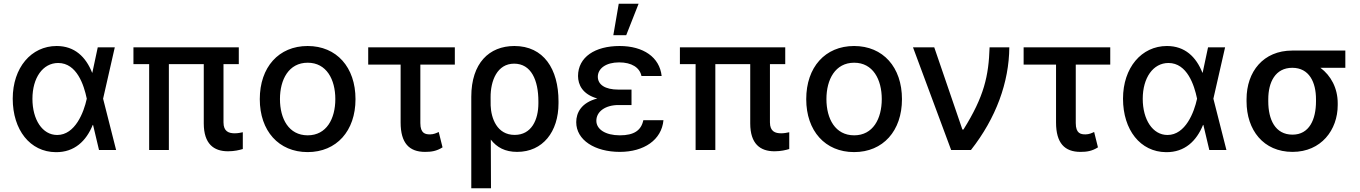

<svg xmlns="http://www.w3.org/2000/svg" viewBox="-20 -797 7227 1020"><path d="M276.3 11.4C376.4 12.4 438.2 -48.7 472.7 -133.2H474.4L506 0H596.9L527.7 -272.7L589.8 -545.5H499.3L470.5 -410.5H469.5C436.1 -494.7 376.8 -552.6 280.9 -552.6C146 -552.6 47.6 -437.5 47.6 -272.7C47.6 -106.9 139.6 10.3 276.3 11.4ZM152.3 -272C152.3 -383.5 207.4 -462.4 289.1 -462.4C388.5 -462.4 426.1 -344.1 440.7 -274.1L441.1 -272.7L440.7 -271.3C425.4 -201 379.6 -79.9 283.7 -79.9C204.9 -79.9 152.3 -161.9 152.3 -272Z M1248.6 -545.5H688.9V-456.3H772.4V0H877.1V-456.3H1062.5V-141C1062.9 -33 1115.1 6.7 1191.4 6.7C1225.9 6.7 1251.8 0 1269.9 -5.3V-94.5C1260.3 -92.3 1243.3 -88.8 1227.3 -88.8C1195.3 -88.8 1167.3 -98.4 1167.3 -147V-456.3H1248.6Z M1614.3 11C1768.1 11 1868.6 -101.6 1868.6 -270.2C1868.6 -440 1768.1 -552.6 1614.3 -552.6C1460.6 -552.6 1360.1 -440 1360.1 -270.2C1360.1 -101.6 1460.6 11 1614.3 11ZM1467.3 -270.6C1467.3 -375 1514.2 -463.8 1614.7 -463.8C1714.5 -463.8 1761.4 -375 1761.4 -270.6C1761.4 -165.8 1714.5 -78.1 1614.7 -78.1C1514.2 -78.1 1467.3 -165.8 1467.3 -270.6Z M2396.3 -545.5H1936.1V-453.8H2108.3V-146.3C2108.3 -36.6 2154.1 9.9 2237.9 9.9C2271.3 9.9 2299 6 2331 -14.2L2310.7 -95.9C2298.7 -90.2 2283.7 -83.1 2264.9 -83.1C2240.1 -83.1 2213.1 -87.4 2213.1 -143.1V-453.8H2396.3Z M2483.7 -282.7V203.1H2588.4L2587.4 -55.4C2619.7 -13.8 2663.4 9.9 2727.3 9.9C2863.3 9.9 2947.1 -96.6 2947.1 -248.6V-258.5C2947.1 -430.8 2867.9 -552.6 2712.7 -552.6C2579.2 -552.6 2483.7 -462 2483.7 -282.7ZM2586.3 -279.1C2585.6 -368.3 2621.4 -458.8 2711.3 -458.8C2802.2 -458.8 2840.2 -370.7 2840.2 -258.5V-248.6C2840.2 -160.2 2803.6 -80.3 2714.1 -80.3C2619.7 -80.3 2589.1 -169.4 2586.6 -236.5Z M3238.3 -610.1H3306.8L3372.5 -777H3267ZM3041.2 -148.1C3041.2 -52.6 3140.6 9.9 3272.7 9.9C3400.6 9.9 3495 -53.3 3504.6 -158.4H3397.7C3386.4 -104.4 3348.4 -78.1 3273.1 -78.1C3196 -78.1 3148.1 -110.4 3148.1 -155.5C3148.1 -204.9 3196.7 -239 3265.6 -239H3334.9V-321H3265.6C3193.2 -321 3156.2 -348 3155.9 -389.2C3156.2 -433.2 3198.9 -465.6 3269.2 -465.6C3335.6 -465.6 3378.6 -438.2 3387.8 -393.1H3495C3484.4 -493.3 3397.4 -552.6 3271.7 -552.6C3141.3 -552.6 3051.1 -494 3050.8 -393.1C3051.1 -346.9 3074.2 -296.2 3153.1 -273.8C3067.5 -251.4 3041.2 -197.4 3041.2 -148.1Z M4151.6 -545.5H3592V-456.3H3675.4V0H3780.2V-456.3H3965.6V-141C3965.9 -33 4018.1 6.7 4094.5 6.7C4128.9 6.7 4154.8 0 4172.9 -5.3V-94.5C4163.4 -92.3 4146.3 -88.8 4130.3 -88.8C4098.4 -88.8 4070.3 -98.4 4070.3 -147V-456.3H4151.6Z M4517.4 11C4671.2 11 4771.7 -101.6 4771.7 -270.2C4771.7 -440 4671.2 -552.6 4517.4 -552.6C4363.6 -552.6 4263.1 -440 4263.1 -270.2C4263.1 -101.6 4363.6 11 4517.4 11ZM4370.4 -270.6C4370.4 -375 4417.3 -463.8 4517.8 -463.8C4617.5 -463.8 4664.4 -375 4664.4 -270.6C4664.4 -165.8 4617.5 -78.1 4517.8 -78.1C4417.3 -78.1 4370.4 -165.8 4370.4 -270.6Z M5033 0H5138.1C5271.7 -169.7 5340.6 -360.1 5342 -545.5H5237.2C5232.2 -393.5 5208.5 -284.8 5098.4 -109H5092.7L4943.2 -545.5H4830.3Z M5878.2 -545.5H5418V-453.8H5590.2V-146.3C5590.2 -36.6 5636 9.9 5719.8 9.9C5753.2 9.9 5780.9 6 5812.9 -14.2L5792.6 -95.9C5780.5 -90.2 5765.6 -83.1 5746.8 -83.1C5721.9 -83.1 5695 -87.4 5695 -143.1V-453.8H5878.2Z M6174.7 11.4C6274.9 12.4 6336.6 -48.7 6371.1 -133.2H6372.9L6404.5 0H6495.4L6426.1 -272.7L6488.3 -545.5H6397.7L6369 -410.5H6367.9C6334.5 -494.7 6275.2 -552.6 6179.3 -552.6C6044.4 -552.6 5946 -437.5 5946 -272.7C5946 -106.9 6038 10.3 6174.7 11.4ZM6050.8 -272C6050.8 -383.5 6105.8 -462.4 6187.5 -462.4C6286.9 -462.4 6324.6 -344.1 6339.1 -274.1L6339.5 -272.7L6339.1 -271.3C6323.9 -201 6278.1 -79.9 6182.2 -79.9C6103.3 -79.9 6050.8 -161.9 6050.8 -272Z M6602.3 -269.9V-258.5C6602.3 -106.2 6691.8 9.9 6846.6 9.9C6998.9 9.9 7086.6 -106.9 7086.6 -238.6V-248.6C7086.6 -328.8 7050.4 -395.6 6994.7 -436.8H7127.1V-528.4H6845.2C6691.4 -528.4 6602.3 -416.5 6602.3 -269.9ZM6717.7 -258.5V-269.9C6717.7 -359.4 6754.6 -436.8 6845.2 -436.8C6935.7 -436.8 6971.2 -359.4 6971.2 -269.9V-258.5C6971.2 -162.6 6935.7 -81.7 6846.6 -81.7C6753.9 -81.7 6717.7 -162.6 6717.7 -258.5Z"/></svg>

Font: Magic Ui Pro Medium
Style: Regular
Weight: 500
Designer: Stefan Endress, Andreas Faust
Version: Version 1.000;FEAKit 1.0